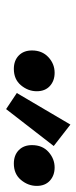

<svg xmlns="http://www.w3.org/2000/svg" viewBox="174 -1012 256 645"><g transform="rotate(90 302.5 -690.0)"><path d="M347 -582 293 -618 399 -798 471 -742ZM212 -608Q184 -608 167 -624.5Q150 -641 150 -669Q150 -703 172.5 -724Q195 -745 225 -745Q252 -745 269.5 -729Q287 -713 287 -685Q287 -656 267 -632Q247 -608 212 -608ZM530 -608Q502 -608 485 -624.5Q468 -641 468 -669Q468 -704 491 -724.5Q514 -745 543 -745Q570 -745 587.5 -729Q605 -713 605 -685Q605 -656 585 -632Q565 -608 530 -608Z"/></g></svg>

Font: Ubuntu Sans
Style: Bold Italic
Weight: 700
Italic angle: -13.5°
Designer: Dalton Maag Ltd
Foundry: Dalton Maag Ltd
Version: Version 1.006